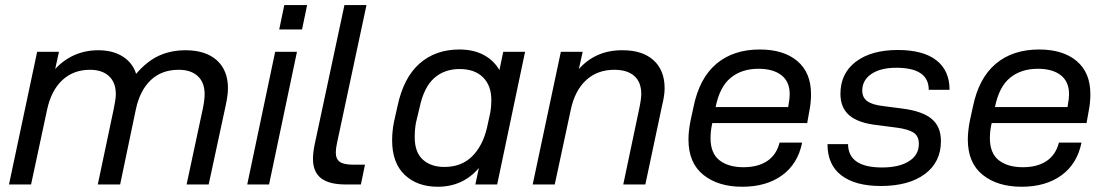

<svg xmlns="http://www.w3.org/2000/svg" viewBox="-20 -710 4259 739"><path d="M123 -510.7H207L192.4 -444.3Q224.6 -479.5 266.6 -498Q308.6 -516.6 358.4 -516.6Q414.1 -516.6 452.1 -492.7Q490.2 -468.8 503.9 -425.8Q545.9 -474.6 591.8 -495.6Q637.7 -516.6 694.3 -516.6Q771.5 -516.6 814.5 -478Q857.4 -439.5 857.4 -370.1Q857.4 -343.8 848.6 -303.7L783.2 0H698.2L760.7 -292Q767.6 -325.2 767.6 -347.7Q767.6 -392.6 741.2 -417Q714.8 -441.4 668 -441.4Q602.5 -441.4 560.5 -401.9Q518.6 -362.3 502.9 -289.1L442.4 0H356.4L418 -292Q425.8 -329.1 425.8 -347.7Q425.8 -392.6 399.4 -417Q373 -441.4 326.2 -441.4Q262.7 -441.4 219.7 -401.4Q176.8 -361.3 161.1 -287.1L99.6 0H14.6Z M1039.1 -510.7H1123L1015.6 0H931.6ZM1074.2 -690.4H1162.1L1142.6 -596.7H1054.7Z M1184.6 -98.6Q1184.6 -123 1191.4 -155.3L1305.7 -690.4H1390.6L1277.3 -160.2Q1272.5 -138.7 1272.5 -123Q1272.5 -97.7 1288.1 -86.9Q1303.7 -76.2 1338.9 -76.2H1384.8L1369.1 0H1310.5Q1246.1 0 1215.3 -24.4Q1184.6 -48.8 1184.6 -98.6Z M1489.3 -169.9Q1489.3 -204.1 1496.1 -239.3L1509.8 -300.8Q1533.2 -411.1 1594.7 -465.3Q1656.2 -519.5 1748 -519.5Q1801.8 -519.5 1840.8 -499Q1879.9 -478.5 1902.3 -440.4L1917 -510.7H2001L1893.6 0H1809.6L1823.2 -63.5Q1761.7 8.8 1665 8.8Q1585.9 8.8 1537.6 -37.1Q1489.3 -83 1489.3 -169.9ZM1854.5 -218.8 1866.2 -272.5Q1871.1 -296.9 1871.1 -325.2Q1871.1 -380.9 1838.9 -412.6Q1806.6 -444.3 1749 -444.3Q1690.4 -444.3 1650.9 -409.2Q1611.3 -374 1594.7 -294.9L1581.1 -238.3Q1576.2 -211.9 1576.2 -181.6Q1576.2 -124 1607.4 -95.7Q1638.7 -67.4 1690.4 -67.4Q1755.9 -67.4 1796.9 -107.9Q1837.9 -148.4 1854.5 -218.8Z M2138.7 -510.7H2222.7L2208 -444.3Q2273.4 -517.6 2377 -516.6Q2453.1 -516.6 2495.6 -478Q2538.1 -439.5 2538.1 -370.1Q2538.1 -342.8 2528.3 -303.7L2463.9 0H2378.9L2440.4 -292Q2448.2 -329.1 2448.2 -348.6Q2448.2 -393.6 2421.4 -417.5Q2394.5 -441.4 2344.7 -441.4Q2279.3 -441.4 2235.8 -401.4Q2192.4 -361.3 2176.8 -287.1L2115.2 0H2030.3Z M3101.6 -347.7Q3101.6 -313.5 3094.7 -280.3L3086.9 -236.3H2721.7Q2714.8 -207 2714.8 -178.7Q2714.8 -120.1 2749 -93.3Q2783.2 -66.4 2841.8 -66.4Q2897.5 -66.4 2933.1 -90.3Q2968.8 -114.3 2980.5 -161.1H3067.4Q3050.8 -79.1 2990.2 -35.2Q2929.7 8.8 2836.9 8.8Q2744.1 8.8 2687 -37.1Q2629.9 -83 2629.9 -172.9Q2629.9 -205.1 2637.7 -245.1L2649.4 -298.8Q2671.9 -409.2 2737.3 -464.4Q2802.7 -519.5 2904.3 -519.5Q2996.1 -519.5 3048.8 -475.1Q3101.6 -430.7 3101.6 -347.7ZM3019.5 -347.7Q3019.5 -395.5 2987.8 -420.4Q2956.1 -445.3 2899.4 -445.3Q2835 -445.3 2792.5 -410.6Q2750 -376 2734.4 -297.9H3013.7L3015.6 -310.5Q3019.5 -330.1 3019.5 -347.7Z M3165 -155.3H3244.1Q3245.1 -65.4 3375 -65.4Q3440.4 -65.4 3478.5 -89.4Q3516.6 -113.3 3516.6 -156.2Q3516.6 -186.5 3496.1 -199.7Q3475.6 -212.9 3430.7 -218.8L3356.4 -228.5Q3284.2 -236.3 3249.5 -265.6Q3214.8 -294.9 3214.8 -348.6Q3214.8 -427.7 3274.4 -472.7Q3334 -517.6 3435.5 -517.6Q3533.2 -517.6 3584 -478Q3634.8 -438.5 3634.8 -364.3H3554.7Q3554.7 -449.2 3429.7 -449.2Q3369.1 -449.2 3334 -425.3Q3298.8 -401.4 3298.8 -361.3Q3298.8 -335 3317.9 -320.8Q3336.9 -306.6 3378.9 -301.8L3454.1 -292Q3530.3 -282.2 3565.9 -252.4Q3601.6 -222.7 3601.6 -167Q3601.6 -85.9 3539.6 -40Q3477.5 5.9 3370.1 5.9Q3272.5 5.9 3218.8 -34.7Q3165 -75.2 3165 -155.3Z M4176.8 -347.7Q4176.8 -313.5 4169.9 -280.3L4162.1 -236.3H3796.9Q3790 -207 3790 -178.7Q3790 -120.1 3824.2 -93.3Q3858.4 -66.4 3917 -66.4Q3972.7 -66.4 4008.3 -90.3Q4043.9 -114.3 4055.7 -161.1H4142.6Q4126 -79.1 4065.4 -35.2Q4004.9 8.8 3912.1 8.8Q3819.3 8.8 3762.2 -37.1Q3705.1 -83 3705.1 -172.9Q3705.1 -205.1 3712.9 -245.1L3724.6 -298.8Q3747.1 -409.2 3812.5 -464.4Q3877.9 -519.5 3979.5 -519.5Q4071.3 -519.5 4124 -475.1Q4176.8 -430.7 4176.8 -347.7ZM4094.7 -347.7Q4094.7 -395.5 4063 -420.4Q4031.2 -445.3 3974.6 -445.3Q3910.2 -445.3 3867.7 -410.6Q3825.2 -376 3809.6 -297.9H4088.9L4090.8 -310.5Q4094.7 -330.1 4094.7 -347.7Z"/></svg>

Font: Dinish Expanded
Style: Italic
Weight: 400
Width: 7
Italic angle: -12°
Designer: Charles Nix
Foundry: Playbeing
Version: Version 2.005; ttfautohint (v1.8.3)